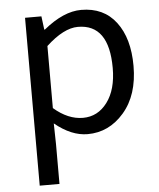

<svg xmlns="http://www.w3.org/2000/svg" viewBox="-55 -604 728 879"><g transform="rotate(-5 309.5 -164.5)"><path d="M91.8 228.5V-543H167L174.8 -481.4H177.7Q269.5 -556.6 350.6 -556.6Q454.1 -556.6 510.7 -481.9Q567.4 -407.2 567.4 -280.3Q567.4 -146.5 498.5 -66.9Q429.7 12.7 331.1 12.7Q256.8 12.7 180.7 -49.8L182.6 44.9V228.5ZM471.7 -279.3Q471.7 -480.5 329.1 -480.5Q263.7 -480.5 182.6 -405.3V-120.1Q248 -63.5 316.4 -63.5Q384.8 -63.5 428.2 -121.6Q471.7 -179.7 471.7 -279.3Z"/></g></svg>

Font: irohakakuC Regular
Style: Regular
Weight: 400
Designer: [Source Han Sans]
Ryoko NISHIZUKA Ë•øÂ°öÊ∂ºÂ≠ê (kana & ideographs); Paul D. Hunt (Latin, Greek & Cyrillic); Wenlong ZHAN
Version: Version 1.001.20160904